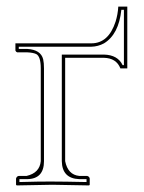

<svg xmlns="http://www.w3.org/2000/svg" viewBox="-20 -562 437 584"><path d="M104 -71.8V-354Q104 -390.1 90.3 -397.5Q81.1 -401.9 63 -402.8H32.2Q28.3 -404.3 26.9 -408.2V-430.2H257.8Q310.1 -430.2 331.5 -496.1Q338.4 -518.1 339.8 -542H367.2V-354H346.2Q334 -385.3 295.9 -386.2H178.2V-71.8Q186.5 -30.3 221.2 -26.9H245.1Q252 -24.9 252.9 -19V0L251 2Q250 2 139.2 0L30.8 2L28.8 0V-19Q30.8 -25.9 37.1 -26.9H61Q100.6 -36.1 104 -71.8ZM113.8 -71.8Q113.8 -18.1 63 -17.1Q61.5 -17.1 61 -17.1H39.1V-8.3Q108.4 -10.3 139.2 -9.8Q173.8 -9.8 243.2 -8.3V-17.1H221.2Q168.9 -19 168 -71.8V-396H295.9Q338.4 -395 353 -363.8H356.9V-532.2H349.1Q341.3 -457.5 296.4 -430.2Q278.3 -420.4 257.8 -419.9H37.1V-413.1H63.5Q104 -410.6 111.3 -381.8Q113.8 -370.6 113.8 -354Z"/></svg>

Font: Linux Biolinum Outline O
Style: Bold
Weight: 700
Designer: Philipp H. Poll
Foundry: Philipp H. Poll
Version: Version 0.9.2